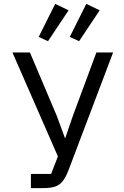

<svg xmlns="http://www.w3.org/2000/svg" viewBox="-20 -968 640 988"><path d="M139 -73H243L278 -163L44 -698H134L273 -370L314 -258H316L354 -369L476 -698H562L334 -96Q319 -56 302.5 -35.5Q286 -15 262.5 -7.5Q239 0 199 0H139ZM227 -756 179 -778 264 -948 333 -915ZM387 -756 339 -778 424 -948 493 -915Z"/></svg>

Font: iA Writer Quattro V
Style: Regular
Weight: 400
Designer: Mike Abbink, Paul van der Laan, Pieter van Rosmalen, Oliver Reichenstein
Foundry: Information Architects Inc.
Version: Version 2.000